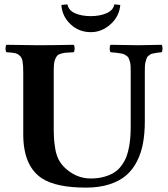

<svg xmlns="http://www.w3.org/2000/svg" viewBox="-20 -853 772 883"><path d="M533.2 -830.1Q528.8 -777.8 488.5 -741.5Q448.2 -705.1 397.9 -705.1Q343.3 -705.1 304.7 -741.2Q266.1 -777.3 262.2 -830.1L290 -833Q295.4 -805.2 325.2 -792Q355 -778.8 397.9 -778.8Q439 -778.8 470 -792.2Q501 -805.7 505.9 -833ZM227.1 -522V-269Q227.1 -238.3 228.3 -217.8Q229.5 -197.3 233.9 -169.9Q238.3 -142.6 249 -120.6Q260.3 -98.6 277.8 -82Q330.1 -32.2 397 -32.2Q432.1 -32.2 460.2 -40.3Q488.3 -48.3 507.3 -61Q526.4 -73.7 540.3 -93.5Q554.2 -113.3 561.8 -133.3Q569.3 -153.3 574 -179.7Q578.6 -206.1 579.8 -227.8Q581.1 -249.5 581.1 -276.9V-522Q581.1 -538.1 580.6 -549.6Q580.1 -561 577.1 -570.3L571.8 -585.4Q569.8 -591.3 562.7 -595.9Q555.7 -600.6 551.3 -603Q546.9 -605.5 534.4 -607.4Q522 -609.4 514.6 -610.4Q507.3 -611.3 488.8 -612.8Q484.4 -617.2 484.4 -629.9Q484.4 -642.6 488.8 -647Q588.4 -645 616.2 -645Q625.5 -645 723.1 -647Q727.5 -642.6 727.5 -629.9Q727.5 -617.2 723.1 -612.8L702.1 -610.4Q696.3 -609.4 685.8 -607.4Q675.3 -605.5 671.9 -603L662.1 -595.7Q656.2 -591.3 654.5 -585.4Q652.8 -579.6 649.9 -570.3Q647 -561 646.5 -549.3Q646 -537.6 646 -522V-294.9Q646 -239.7 637.7 -194.6Q629.4 -149.4 609.9 -110.8Q590.3 -72.3 559.8 -46.1Q529.3 -20 482.7 -5.1Q436 9.8 376 9.8Q238.8 9.8 173.8 -32.2Q86.9 -88.4 86.9 -235.8V-522Q86.9 -553.7 83.7 -571Q80.6 -588.4 70.3 -597.4Q60.1 -606.4 47.9 -608.9Q35.6 -611.3 9.8 -612.8Q5.4 -617.2 5.4 -629.9Q5.4 -642.6 9.8 -647Q109.4 -645 155.8 -645Q221.2 -645 318.8 -647Q323.2 -642.6 323.2 -629.9Q323.2 -617.2 318.8 -612.8Q296.9 -611.8 284.9 -610.8Q272.9 -609.9 261 -606.4Q249 -603 243.9 -597.7Q238.8 -592.3 234.1 -581.8Q229.5 -571.3 228.3 -557.4Q227.1 -543.5 227.1 -522Z"/></svg>

Font: Linux Libertine G
Style: Bold
Weight: 700
Designer: Philipp H. Poll
Foundry: Philipp H. Poll
Version: Version 5.0.3